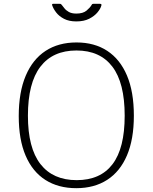

<svg xmlns="http://www.w3.org/2000/svg" viewBox="-20 -974 798 1004"><path d="M379 10Q285 10 217.5 -33Q150 -76 114 -160Q78 -244 78 -367Q78 -492 114.5 -578Q151 -664 218.5 -708Q286 -752 380 -752Q474 -752 541 -708Q608 -664 644 -579Q680 -494 680 -369Q680 -246 644 -161.5Q608 -77 540.5 -33.5Q473 10 379 10ZM381 -32Q505 -32 568.5 -115.5Q632 -199 632 -369Q632 -541 567.5 -625.5Q503 -710 380 -710Q256 -710 191 -625Q126 -540 126 -369Q126 -200 191.5 -116Q257 -32 381 -32ZM503 -954Q513 -954 510 -945Q506 -929 490 -909.5Q474 -890 446.5 -876Q419 -862 379 -862Q341 -862 315 -875.5Q289 -889 274 -908.5Q259 -928 253 -946Q252 -948 252.5 -951Q253 -954 257 -954H292Q297 -954 299 -952.5Q301 -951 304 -947Q309 -941 317 -930.5Q325 -920 340 -911.5Q355 -903 379 -903Q414 -903 432.5 -918.5Q451 -934 459 -948Q461 -952 463 -953Q465 -954 468 -954Z"/></svg>

Font: Libre Franklin Thin
Style: Regular
Weight: 100
Designer: Pablo Impallari, Rodrigo Fuenzalida, Nhung Nguyen
Foundry: Impallari Type
Version: Version 3.000